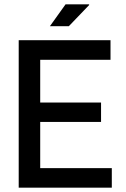

<svg xmlns="http://www.w3.org/2000/svg" viewBox="-20 -873 587 893"><path d="M67 0V-686H494V-595H167V-396H450V-306H167V-91H500V0ZM212 -751 285 -853H394L395 -850L300 -751Z"/></svg>

Font: Archivo Narrow Medium
Style: Regular
Weight: 500
Designer: Hector Gatti
Foundry: Omnibus-Type
Version: Version 3.002